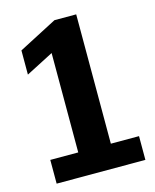

<svg xmlns="http://www.w3.org/2000/svg" viewBox="-106 -763 676 836"><g transform="rotate(-15 232.0 -345.0)"><path d="M45 -107H171V-555L47 -491V-600L220 -690H318V-107H445V0H45Z"/></g></svg>

Font: Mozilla Headline BETA
Style: Bold
Weight: 700
Designer: Studio DRAMA
Foundry: Studio DRAMA
Version: Version 0.100